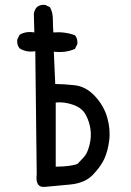

<svg xmlns="http://www.w3.org/2000/svg" viewBox="-20 -770 540 789"><path d="M164.1 -2Q124 2 130.9 -54.7L125 -559.6Q87.9 -553.7 60.5 -571.3Q48.8 -585 50.8 -607.4L60.5 -627Q85.9 -642.6 121.1 -636.7L119.1 -712.9Q121.1 -728.5 130.9 -740.2Q144.5 -752 166 -750L185.5 -740.2Q197.3 -718.8 197.3 -690.4Q197.3 -662.1 199.2 -636.7Q246.1 -640.6 288.1 -625Q299.8 -611.3 297.9 -588.9L288.1 -569.3Q250 -551.8 201.2 -557.6L207 -424.8Q238.3 -424.8 285.6 -419.9Q333 -415 370.1 -375Q407.2 -335 420.9 -286.1Q434.6 -237.3 428.7 -192.4Q422.9 -147.5 408.2 -116.2Q393.6 -85 361.3 -51.3Q329.1 -17.6 268.1 -11.7Q207 -5.9 164.1 -2ZM298.8 -96.7Q312.5 -111.3 325.7 -125.5Q338.9 -139.6 347.7 -173.8Q356.4 -208 351.6 -240.2Q346.7 -272.5 331.5 -299.8Q316.4 -327.1 279.3 -339.8Q242.2 -352.5 209 -348.6V-85Q273.4 -85.9 298.8 -96.7Z"/></svg>

Font: JasonHandwriting4
Style: Regular
Weight: 400
Version: Version 1.01.21